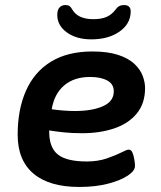

<svg xmlns="http://www.w3.org/2000/svg" viewBox="-20 -734 640 761"><path d="M294 7Q175 7 112.5 -46Q50 -99 50 -200Q50 -300 83 -374.5Q116 -449 182 -489.5Q248 -530 346 -530Q407 -530 448 -516.5Q489 -503 512.5 -481Q536 -459 545.5 -433.5Q555 -408 555 -385Q555 -324 522 -284Q489 -244 432.5 -225Q376 -206 306 -206Q264 -206 232 -209.5Q200 -213 175 -217V-212Q175 -149 209.5 -121.5Q244 -94 324 -94Q368 -94 403 -106Q438 -118 460.5 -129.5Q483 -141 490 -141Q500 -141 505 -129Q510 -117 512.5 -101.5Q515 -86 515 -76Q515 -57 486.5 -38Q458 -19 408.5 -6Q359 7 294 7ZM277 -294Q345 -294 388 -313Q431 -332 431 -372Q431 -401 405 -415Q379 -429 337 -429Q274 -429 234.5 -395.5Q195 -362 185 -301Q205 -298 229.5 -296Q254 -294 277 -294ZM342 -578Q283 -578 245 -605.5Q207 -633 207 -675Q207 -695 216 -704.5Q225 -714 239 -714Q250 -714 255.5 -710Q261 -706 266 -697Q288 -658 350 -658Q383 -658 403.5 -667.5Q424 -677 438 -696Q450 -714 471 -714Q498 -714 498 -689Q498 -640 454 -609Q410 -578 342 -578Z"/></svg>

Font: Asap Semi Expanded Semi Expanded SemiBold
Style: Italic
Weight: 600
Width: 6
Italic angle: -6°
Designer: Pablo Cosgaya
Foundry: Omnibus-Type
Version: Version 3.001; ttfautohint (v1.8.4.7-5d5b)